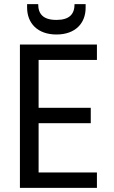

<svg xmlns="http://www.w3.org/2000/svg" viewBox="-20 -915 553 935"><path d="M397 -895H343C343 -847 319 -818 255 -818C190 -818 166 -847 166 -895H112V-878C112 -802 163 -747 255 -747C347 -747 397 -802 397 -877ZM452 -698H77V0H452V-75H168V-315H422V-390H168V-623H452Z"/></svg>

Font: Matrixport Regular
Style: Regular
Weight: 400
Designer: Ninad Kale (Devanagari), Jonny Pinhorn (Latin)
Foundry: Indian Type Foundry
Version: Version 3.200;PS 1.000;hotconv 16.6.54;makeotf.lib2.5.65590